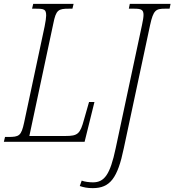

<svg xmlns="http://www.w3.org/2000/svg" viewBox="-39 -734 903 994"><path d="M-19 0H399L450 -206H422L396 -115C376 -41 364 -30 300 -30H113L237 -612C251 -683 263 -689 318 -689H336L342 -714H133L127 -689H146C190 -689 200 -686 200 -653C200 -643 197 -622 192 -597L86 -100C71 -30 60 -25 3 -25H-13ZM441 240C531 240 570 188 602 33L738 -604C755 -682 768 -689 815 -689H839L844 -714H633L628 -689H655C692 -689 704 -684 704 -657C704 -645 701 -627 696 -604L560 33C531 171 501 210 442 210C425 210 398 207 384 201L374 229C394 236 414 240 441 240Z"/></svg>

Font: Noto Serif Condensed ExtraLight
Style: Italic
Weight: 200
Width: 3
Italic angle: -12°
Designer: Monotype Design Team
Foundry: Monotype Imaging Inc.
Version: Version 2.013